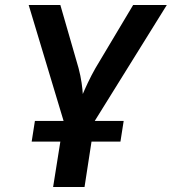

<svg xmlns="http://www.w3.org/2000/svg" viewBox="-20 -750 689 770"><path d="M193 0H319L347 -182H463L476 -265H360L649 -730H514L363 -477C340 -437 321 -394 312 -373C311 -394 306 -437 295 -477L222 -730H95L235 -265H120L107 -182H222Z"/></svg>

Font: JetBrains Mono
Style: Bold Italic
Weight: 558
Italic angle: -9°
Monospace: yes
Designer: Philipp Nurullin, Konstantin Bulenkov
Foundry: JetBrains
Version: Version 2.305